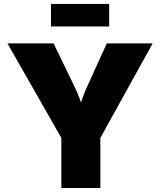

<svg xmlns="http://www.w3.org/2000/svg" viewBox="-20 -946 806 966"><path d="M288.6 0V-252L17.6 -727.5H249.5L354.5 -511.2Q368.2 -482.4 379.6 -452.4Q391.1 -422.4 402.8 -385.3H374Q384.8 -422.4 395 -452.4Q405.3 -482.4 418.9 -511.2L517.1 -727.5H748L484.9 -252V0ZM529.3 -926.3V-813H236.3V-926.3Z"/></svg>

Font: Inter 18pt Black
Style: Regular
Weight: 900
Designer: Rasmus Andersson
Foundry: rsms
Version: Version 4.001;git-66647c0bb